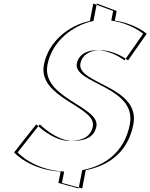

<svg xmlns="http://www.w3.org/2000/svg" viewBox="-20 -952 846 1081"><path d="M502.7 -240C487.7 -163 408.9 -159 367.9 -159C275.9 -159 184 -252 184 -252L59.3 -94C59.3 -94 146 5 321.3 14L308.8 78L422.8 109L442.8 6C568.5 -18 680.1 -93 710.8 -251C752.8 -467 390.2 -479.6 412.7 -595C421.4 -640 461 -669 525 -669C610 -669 681 -612 681 -612L786.1 -762C786.1 -762 719.4 -820 606.5 -836L617 -890L505.2 -932L486.1 -834C369.4 -810 253 -720 227.3 -588C190.6 -399 524.6 -352.8 502.7 -240ZM522.7 -240C544.6 -352.8 210.6 -399 247.3 -588C273 -720 389.4 -810 506.1 -834L525.2 -932L637 -890L626.5 -836C739.4 -820 806.1 -762 806.1 -762L701 -612C701 -612 630 -669 545 -669C481 -669 441.4 -640 432.7 -595C410.2 -479.6 772.8 -467 730.8 -251C700.1 -93 588.5 -18 462.8 6L442.8 109L328.8 78L341.3 14C166 5 79.3 -94 79.3 -94L204 -252C204 -252 295.9 -159 387.9 -159C428.9 -159 507.7 -163 522.7 -240Z"/></svg>

Font: Hussar Plate
Style: Obl
Weight: 700
Foundry: Cannot Into Space Fonts
Version: Version 0.798247